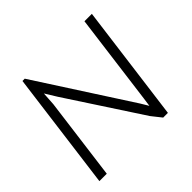

<svg xmlns="http://www.w3.org/2000/svg" viewBox="-167 -879 1064 1064"><g transform="rotate(-45 365.0 -346.5)"><path d="M136 -694H154L509 -144L536 -99L543 -149L613 -685H671L581 1H544L498 -57L213 -493L171 -561L166 -482L103 0H45Z"/></g></svg>

Font: Bellota Text
Style: Italic
Weight: 400
Italic angle: -7.5°
Designer: Kemie Guaida
Foundry: Kemie Guaida
Version: Version 4.001